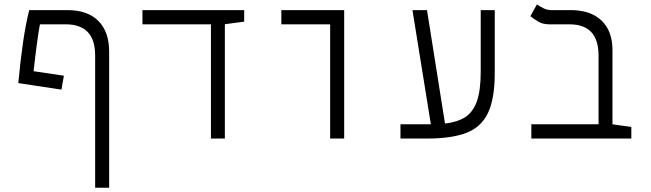

<svg xmlns="http://www.w3.org/2000/svg" viewBox="-20 -632 2970 876"><path d="M414.1 224.6V-378.4Q414.1 -451.2 379.9 -486.1Q345.7 -521 280.3 -521H162.1Q155.8 -487.3 148.4 -432.6Q141.1 -377.9 133.3 -307.1L271.5 -286.6L260.3 -223.1L63.5 -252.9Q72.8 -353.5 85 -438Q97.2 -522.5 113.3 -585.9H287.1Q379.4 -585.9 428.7 -536.6Q478 -487.3 478 -395.5V224.6Z M942.4 0V-521H629.9V-585.9H1094.2V-533.2L1005.9 -521.5V0Z M1486.3 0V-521H1263.7V-585.9H1550.3V0Z M1807.1 0V-64.9H1935.5Q1940.9 -64.9 1945.8 -64.9L1861.8 -585.9H1928.2L2010.3 -68.4Q2064.9 -74.2 2101.1 -96.7Q2137.2 -119.1 2155.3 -168.5Q2173.3 -217.8 2173.3 -305.2V-585.9H2237.3V-298.8Q2237.3 -181.2 2206.1 -116.2Q2174.8 -51.3 2107.2 -25.6Q2039.6 0 1931.2 0Z M2860.4 -52.7V0H2404.3V-64.9H2710.9V-378.4Q2710.9 -521 2578.6 -521H2487.3Q2456.5 -521 2435.8 -533.4Q2415 -545.9 2399.9 -558.1L2429.7 -611.8Q2440.9 -604 2458.3 -595Q2475.6 -585.9 2495.1 -585.9H2583.5Q2674.3 -585.9 2724.4 -538.3Q2774.4 -490.7 2774.4 -402.8V-64.9Z"/></svg>

Font: Cascadia Code NF Light
Style: Regular
Weight: 300
Monospace: yes
Designer: Aaron Bell
Foundry: Saja Typeworks
Version: Version 2404.023; ttfautohint (v1.8.4)